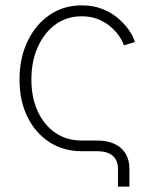

<svg xmlns="http://www.w3.org/2000/svg" viewBox="-20 -567 576 720"><path d="M422.4 132.8V65.9Q422.4 34.2 402.6 17.1Q382.8 0 344.2 0H286.6Q218.8 0 166.3 -33.4Q113.8 -66.9 83.5 -127.4Q53.2 -188 53.2 -268.6Q53.2 -349.6 83.5 -412.6Q113.8 -475.6 166.3 -511.2Q218.8 -546.9 286.6 -546.9Q329.6 -546.9 364 -533.2Q398.4 -519.5 423.6 -497.8Q448.7 -476.1 464.6 -452.4Q480.5 -428.7 485.8 -409.2L444.3 -397Q440.4 -411.1 428.2 -429.7Q416 -448.2 396.2 -465.6Q376.5 -482.9 349.1 -494.4Q321.8 -505.9 286.6 -505.9Q230 -505.9 187.7 -474.9Q145.5 -443.8 121.6 -390.4Q97.7 -336.9 97.7 -268.6Q97.7 -200.7 121.6 -149.2Q145.5 -97.7 187.7 -68.8Q230 -40 286.6 -40H344.2Q382.3 -40 409.2 -27.6Q436 -15.1 450.7 8.5Q465.3 32.2 465.3 65.9V132.8Z"/></svg>

Font: Inter 18pt ExtraLight
Style: Regular
Weight: 250
Designer: Rasmus Andersson
Foundry: rsms
Version: Version 4.001;git-66647c0bb